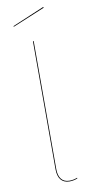

<svg xmlns="http://www.w3.org/2000/svg" viewBox="-99 -934 474 983"><g transform="rotate(-10 137.5 -442.5)"><path d="M201.4 -894.1 34.5 -823.8 36.1 -820.4 203.4 -889.9ZM179.6 9.1C194.9 9.1 209.1 5.9 221.2 0.9L220.6 -2.8C208.6 2.2 194.6 5.2 179.7 5.2C141.2 5.2 123.3 -22.1 123.3 -64.9V-730.6L119.3 -730.3V-64.8C119.3 -18.7 139.3 9.1 179.6 9.1Z"/></g></svg>

Font: Fira Sans Four
Style: Regular
Weight: 100
Designer: Carrois Corporate & Edenspiekermann AG
Foundry: Carrois Corporate GbR & Edenspiekermann AG
Version: Version 4.203;PS 004.203;hotconv 1.0.88;makeotf.lib2.5.64775